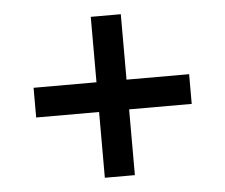

<svg xmlns="http://www.w3.org/2000/svg" viewBox="-43 -646 709 605"><g transform="rotate(-5 312.0 -343.5)"><path d="M360 -391H558V-297H360V-89H265V-297H66V-391H265V-598H360Z"/></g></svg>

Font: CBA Beacon Sans Bold
Style: Regular
Weight: 700
Designer: Wei Huang
Foundry: Wei Huang
Version: Version 1.002